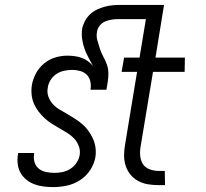

<svg xmlns="http://www.w3.org/2000/svg" viewBox="-20 -755 840 783"><path d="M197 8Q177 8 157.5 5.5Q138 3 120.5 -3.5Q103 -10 88.5 -21.5Q74 -33 64.5 -49Q55 -65 52.5 -84.5Q50 -104 53 -124L54 -131H119V-127Q116 -109 121 -93Q126 -77 138.5 -67Q151 -57 168 -53.5Q185 -50 202 -50Q219 -50 235.5 -53.5Q252 -57 267 -66.5Q282 -76 292 -91Q302 -106 305 -123Q308 -142 301 -160Q294 -178 281.5 -191Q269 -204 253.5 -213.5Q238 -223 222 -232Q206 -241 190.5 -251Q175 -261 161.5 -273.5Q148 -286 137 -300.5Q126 -315 118.5 -332Q111 -349 109 -368.5Q107 -388 110 -408Q114 -432 126.5 -455.5Q139 -479 159.5 -496Q180 -513 205 -520.5Q230 -528 254 -528Q270 -528 284.5 -526Q299 -524 313 -519Q327 -514 338.5 -505.5Q350 -497 359 -486Q350 -504 340.5 -521Q331 -538 324.5 -556.5Q318 -575 315 -595.5Q312 -616 315 -637Q318 -653 326 -668.5Q334 -684 346.5 -696Q359 -708 374.5 -715.5Q390 -723 406.5 -727.5Q423 -732 439 -733.5Q455 -735 471 -735H649L614 -520H734L733 -462H604L553 -155Q550 -136 552 -117.5Q554 -99 563.5 -85Q573 -71 590.5 -64.5Q608 -58 627 -58H652L653 0H627Q605 0 583.5 -3.5Q562 -7 543.5 -17Q525 -27 512 -43Q499 -59 492.5 -79Q486 -99 486 -120.5Q486 -142 490 -165L539 -462H476L486 -520H549L575 -677H462Q449 -677 435.5 -675Q422 -673 409 -667.5Q396 -662 387 -651Q378 -640 376 -627Q372 -608 377 -590.5Q382 -573 387.5 -556Q393 -539 401.5 -523.5Q410 -508 416 -491.5Q422 -475 422 -456Q422 -437 419 -418L414 -389H349Q352 -406 348.5 -422.5Q345 -439 334 -450Q323 -461 307 -465.5Q291 -470 275 -470Q259 -470 242 -466.5Q225 -463 210.5 -453.5Q196 -444 186.5 -429Q177 -414 175 -398Q171 -378 177.5 -360.5Q184 -343 196.5 -329.5Q209 -316 225 -307Q241 -298 257 -288.5Q273 -279 288.5 -269Q304 -259 317.5 -247Q331 -235 341.5 -220Q352 -205 359.5 -188.5Q367 -172 369.5 -152.5Q372 -133 369 -114Q364 -86 347.5 -61Q331 -36 306 -20Q281 -4 252.5 2Q224 8 197 8Z"/></svg>

Font: Iosevka Aile Light Oblique
Style: Regular
Weight: 300
Italic angle: -9°
Designer: Belleve Invis
Foundry: Belleve Invis
Version: Version 31.1.0; ttfautohint (v1.8.4)